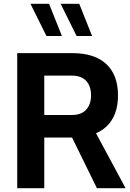

<svg xmlns="http://www.w3.org/2000/svg" viewBox="-20 -988 684 1008"><path d="M305.1 -798.9 237.6 -968.1H139.9L223.8 -798.9ZM463.5 -798.9 396 -968.1H298.3L382.1 -798.9ZM456.7 -339.4H322.3L488.7 0H639.3ZM212.4 0V-266H359.6Q477 -266 538.2 -323.2Q599.5 -380.4 599.5 -487.3Q599.5 -594.1 538.2 -651.6Q476.8 -709.1 359.6 -709.1H70.4V0ZM212.4 -591.1H355.9Q407.3 -591.1 432.7 -563.1Q458 -535.2 458 -487.8Q458 -440.3 432.5 -412.3Q407 -384.2 355.9 -384.2H212.4Z"/></svg>

Font: Estedad-FD VF
Style: Regular
Weight: 100
Designer: Amin Abedi
Version: Version 7.3